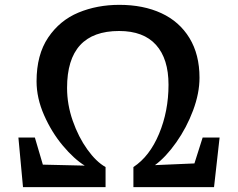

<svg xmlns="http://www.w3.org/2000/svg" viewBox="-20 -773 984 793"><path d="M676 -423Q676 -530 624.5 -587.5Q573 -645 472 -645Q257 -645 257 -410Q257 -341 280.5 -274Q304 -207 340.5 -156Q377 -105 416 -83V0H75L56 -205H124L157 -93L330 -89Q286 -116 239.5 -171.5Q193 -227 162 -297.5Q131 -368 131 -437Q131 -547 179 -618Q227 -689 304 -721Q381 -753 473 -753Q572 -753 646.5 -718.5Q721 -684 762.5 -616Q804 -548 804 -452Q804 -388 777.5 -317Q751 -246 708 -185Q665 -124 620 -91L783 -98L817 -205H887L864 0H531V-83Q598 -127 637 -220.5Q676 -314 676 -423Z"/></svg>

Font: Koeln Type Serif
Style: Bold
Weight: 700
Designer: Eben Sorkin
Foundry: Eben Sorkin
Version: Version 2.002